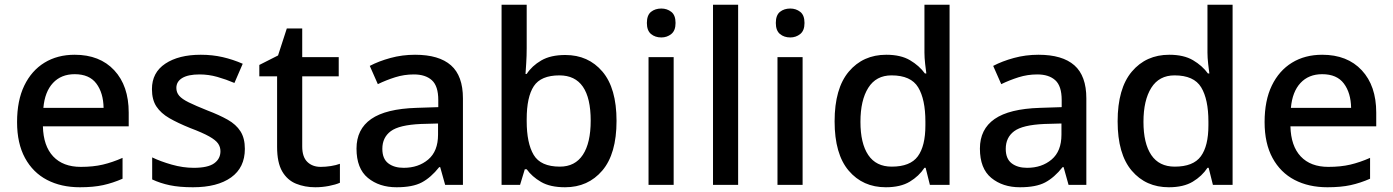

<svg xmlns="http://www.w3.org/2000/svg" viewBox="-20 -780 5875 810"><path d="M295 -549Q401 -549 462 -483.5Q523 -418 523 -305V-247H161Q163 -164 204.5 -120Q246 -76 321 -76Q373 -76 413.5 -85.5Q454 -95 497 -114V-26Q456 -8 415 1Q374 10 317 10Q238 10 178.5 -21Q119 -52 85.5 -113.5Q52 -175 52 -265Q52 -356 82.5 -419Q113 -482 167.5 -515.5Q222 -549 295 -549ZM295 -467Q238 -467 203.5 -430Q169 -393 163 -325H417Q416 -388 386.5 -427.5Q357 -467 295 -467Z M1013 -152Q1013 -73 955 -31.5Q897 10 794 10Q737 10 696.5 1.5Q656 -7 622 -23V-116Q657 -99 704.5 -85.5Q752 -72 797 -72Q857 -72 883.5 -91Q910 -110 910 -142Q910 -160 900 -174.5Q890 -189 862.5 -204.5Q835 -220 782 -240Q730 -261 694.5 -281.5Q659 -302 640 -330.5Q621 -359 621 -404Q621 -474 677.5 -511.5Q734 -549 827 -549Q876 -549 919.5 -539Q963 -529 1004 -511L969 -430Q934 -445 897 -455.5Q860 -466 822 -466Q774 -466 749 -451Q724 -436 724 -409Q724 -390 736 -376Q748 -362 776.5 -348Q805 -334 855 -314Q905 -295 940.5 -275Q976 -255 994.5 -226Q1013 -197 1013 -152Z M1333 -76Q1354 -76 1376 -79.5Q1398 -83 1414 -89V-9Q1396 -1 1367.5 4.5Q1339 10 1310 10Q1266 10 1229 -5Q1192 -20 1170.5 -57Q1149 -94 1149 -160V-458H1074V-506L1153 -546L1190 -660H1255V-539H1409V-458H1255V-162Q1255 -118 1276.5 -97Q1298 -76 1333 -76Z M1731 -549Q1832 -549 1882.5 -504.5Q1933 -460 1933 -365V0H1858L1837 -75H1833Q1798 -31 1759.5 -10.5Q1721 10 1653 10Q1580 10 1532 -29.5Q1484 -69 1484 -153Q1484 -235 1546 -278Q1608 -321 1737 -325L1829 -328V-358Q1829 -417 1802 -441.5Q1775 -466 1726 -466Q1685 -466 1647 -454Q1609 -442 1574 -425L1540 -502Q1578 -522 1627.5 -535.5Q1677 -549 1731 -549ZM1756 -257Q1664 -253 1628.5 -226.5Q1593 -200 1593 -152Q1593 -110 1618 -91Q1643 -72 1683 -72Q1745 -72 1786.5 -107Q1828 -142 1828 -212V-259Z M2202 -577Q2202 -544 2200 -514Q2198 -484 2197 -468H2202Q2224 -502 2263.5 -525Q2303 -548 2365 -548Q2462 -548 2521.5 -478Q2581 -408 2581 -270Q2581 -131 2521 -60.5Q2461 10 2364 10Q2301 10 2262.5 -12.5Q2224 -35 2202 -66H2194L2174 0H2096V-760H2202ZM2340 -462Q2262 -462 2232 -416.5Q2202 -371 2202 -277V-269Q2202 -176 2231.5 -126.5Q2261 -77 2342 -77Q2406 -77 2439 -127Q2472 -177 2472 -271Q2472 -462 2340 -462Z M2770 -744Q2794 -744 2812 -730Q2830 -716 2830 -683Q2830 -651 2812 -636.5Q2794 -622 2770 -622Q2744 -622 2726.5 -636.5Q2709 -651 2709 -683Q2709 -716 2726.5 -730Q2744 -744 2770 -744ZM2822 -539V0H2716V-539Z M3094 0H2988V-760H3094Z M3314 -744Q3338 -744 3356 -730Q3374 -716 3374 -683Q3374 -651 3356 -636.5Q3338 -622 3314 -622Q3288 -622 3270.5 -636.5Q3253 -651 3253 -683Q3253 -716 3270.5 -730Q3288 -744 3314 -744ZM3366 -539V0H3260V-539Z M3717 10Q3620 10 3560.5 -60Q3501 -130 3501 -268Q3501 -407 3561 -478Q3621 -549 3719 -549Q3780 -549 3819 -526Q3858 -503 3882 -470H3888Q3886 -483 3883 -510Q3880 -537 3880 -558V-760H3986V0H3903L3885 -72H3880Q3857 -37 3818 -13.5Q3779 10 3717 10ZM3742 -77Q3820 -77 3852 -120.5Q3884 -164 3884 -251V-267Q3884 -361 3853.5 -411.5Q3823 -462 3741 -462Q3676 -462 3643 -409.5Q3610 -357 3610 -266Q3610 -175 3643 -126Q3676 -77 3742 -77Z M4361 -549Q4462 -549 4512.5 -504.5Q4563 -460 4563 -365V0H4488L4467 -75H4463Q4428 -31 4389.5 -10.5Q4351 10 4283 10Q4210 10 4162 -29.5Q4114 -69 4114 -153Q4114 -235 4176 -278Q4238 -321 4367 -325L4459 -328V-358Q4459 -417 4432 -441.5Q4405 -466 4356 -466Q4315 -466 4277 -454Q4239 -442 4204 -425L4170 -502Q4208 -522 4257.5 -535.5Q4307 -549 4361 -549ZM4386 -257Q4294 -253 4258.5 -226.5Q4223 -200 4223 -152Q4223 -110 4248 -91Q4273 -72 4313 -72Q4375 -72 4416.5 -107Q4458 -142 4458 -212V-259Z M4911 10Q4814 10 4754.5 -60Q4695 -130 4695 -268Q4695 -407 4755 -478Q4815 -549 4913 -549Q4974 -549 5013 -526Q5052 -503 5076 -470H5082Q5080 -483 5077 -510Q5074 -537 5074 -558V-760H5180V0H5097L5079 -72H5074Q5051 -37 5012 -13.5Q4973 10 4911 10ZM4936 -77Q5014 -77 5046 -120.5Q5078 -164 5078 -251V-267Q5078 -361 5047.5 -411.5Q5017 -462 4935 -462Q4870 -462 4837 -409.5Q4804 -357 4804 -266Q4804 -175 4837 -126Q4870 -77 4936 -77Z M5558 -549Q5664 -549 5725 -483.5Q5786 -418 5786 -305V-247H5424Q5426 -164 5467.5 -120Q5509 -76 5584 -76Q5636 -76 5676.5 -85.5Q5717 -95 5760 -114V-26Q5719 -8 5678 1Q5637 10 5580 10Q5501 10 5441.5 -21Q5382 -52 5348.5 -113.5Q5315 -175 5315 -265Q5315 -356 5345.5 -419Q5376 -482 5430.5 -515.5Q5485 -549 5558 -549ZM5558 -467Q5501 -467 5466.5 -430Q5432 -393 5426 -325H5680Q5679 -388 5649.5 -427.5Q5620 -467 5558 -467Z"/></svg>

Font: Noto Sans Arabic Med
Style: Regular
Weight: 500
Designer: Monotype Design Team, Nadine Chahine, Nizar Qandah and Khaled Hosny
Foundry: Monotype Imaging Inc.
Version: Version 2.012; ttfautohint (v1.8.4.7-5d5b)